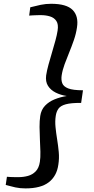

<svg xmlns="http://www.w3.org/2000/svg" viewBox="-20 -866 510 1040"><path d="M257 -845.5Q340.5 -845.5 373.5 -812Q406.5 -778.5 397 -717.5Q392 -683 380.2 -649Q368.5 -615 355 -582.2Q341.5 -549.5 330 -518.2Q318.5 -487 314 -457.5Q310.5 -434 317 -415.8Q323.5 -397.5 349.2 -387.2Q375 -377 429.5 -377L419.5 -308.5Q365 -309 336.8 -301.2Q308.5 -293.5 297 -277.8Q285.5 -262 282 -238.5Q277.5 -209 280.8 -177Q284 -145 289.5 -111.2Q295 -77.5 298.2 -43Q301.5 -8.5 296 26Q287.5 87.5 244.5 121Q201.5 154.5 118 154.5Q88 154.5 63 149Q38 143.5 11 136L17.5 91.5Q24 92 36.8 92.8Q49.5 93.5 62.5 93.5Q75.5 93.5 81 93.5Q107 93.5 131.5 86.8Q156 80 173.5 62Q191 44 196 10.5Q199.5 -12.5 198.8 -44Q198 -75.5 196.2 -110.2Q194.5 -145 194.2 -178.2Q194 -211.5 198 -238Q203 -271.5 224 -293.5Q245 -315.5 276 -328Q307 -340.5 341.5 -346Q308.5 -351 281.5 -364.5Q254.5 -378 240 -401Q225.5 -424 230 -458Q234 -484 242.8 -516.2Q251.5 -548.5 261.8 -582.2Q272 -616 280.2 -646.5Q288.5 -677 292 -700Q297.5 -734.5 285.2 -752.5Q273 -770.5 250.5 -777.2Q228 -784 202 -784Q195.5 -784 182.5 -783.8Q169.5 -783.5 156.8 -782.8Q144 -782 138 -781.5L144 -826.5Q173 -834 200.2 -839.8Q227.5 -845.5 257 -845.5Z"/></svg>

Font: Merriweather 36pt Medium
Style: Italic
Weight: 500
Italic angle: -7.8°
Version: Version 2.101